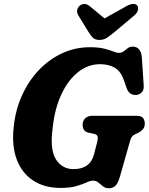

<svg xmlns="http://www.w3.org/2000/svg" viewBox="-20 -956 766 990"><path d="M443 -712.5Q488.5 -712.5 517.2 -705.2Q546 -698 563.5 -690.8Q581 -683.5 592.5 -683.5Q608.5 -683.5 618.2 -691.5Q628 -699.5 638.2 -707.5Q648.5 -715.5 665.5 -715.5Q685 -715.5 697.2 -701.2Q709.5 -687 711.5 -658.5L721 -515Q722.5 -491.5 711.2 -480Q700 -468.5 684.5 -466.5Q647.5 -463 633.5 -500.5L619 -542Q603.5 -587.5 572.5 -606.2Q541.5 -625 495.5 -625Q434.5 -625 383 -584.5Q331.5 -544 296.8 -470Q262 -396 251.5 -296Q236.5 -184.5 268.5 -134.2Q300.5 -84 359 -84Q445.5 -84 465 -161L481 -223.5Q486 -242 483.2 -252Q480.5 -262 466.5 -265.5L434 -272.5Q419 -276.5 412.5 -287Q406 -297.5 406 -311.5Q406 -333 419.2 -346Q432.5 -359 457.5 -359H683Q709.5 -359 718 -347.2Q726.5 -335.5 726.5 -318Q726.5 -300.5 716.2 -289Q706 -277.5 693 -271L676.5 -263.5Q665 -258 659.5 -250Q654 -242 650 -227L599 -47.5Q589.5 -13.5 576.5 0.5Q563.5 14.5 541.5 14.5Q523 14.5 510.8 4.8Q498.5 -5 487.2 -14.8Q476 -24.5 460 -24.5Q446 -24.5 425.5 -15Q405 -5.5 373 3.8Q341 13 292.5 13Q209.5 13 151.5 -24.8Q93.5 -62.5 66.8 -132.5Q40 -202.5 50.5 -299.5Q59 -387.5 93 -463Q127 -538.5 180.2 -594.5Q233.5 -650.5 300.8 -681.5Q368 -712.5 443 -712.5ZM572.5 -792.5Q550 -774 532.5 -762Q515 -750 493 -750Q470.5 -750 459 -761.5Q447.5 -773 435.5 -792.5L383.5 -877.5Q375 -892 378.2 -905.5Q381.5 -919 391.5 -927Q416.5 -945.5 443.5 -923.5L519 -861L630.5 -923.5Q671.5 -946.5 688 -927Q694 -919.5 691.5 -905Q689 -890.5 671.5 -875.5Z"/></svg>

Font: Fraunces 72pt S100
Style: Bold Italic
Weight: 700
Italic angle: -16°
Version: Version 1.000; ttfautohint (v1.8.3)